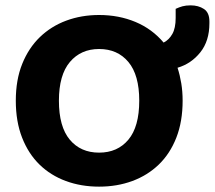

<svg xmlns="http://www.w3.org/2000/svg" viewBox="-20 -680 802 717"><path d="M662 -304Q662 -226 638.5 -166Q615 -106 573 -65.5Q531 -25 474 -4Q417 17 350 17Q283 17 226 -4Q169 -25 127.5 -65.5Q86 -106 62.5 -166Q39 -226 39 -304Q39 -382 63 -441.5Q87 -501 129 -541.5Q171 -582 227.5 -603Q284 -624 350 -624Q424 -624 486 -598Q548 -572 591 -521Q611 -531 623.5 -553Q636 -575 636 -613V-647Q649 -653 661.5 -656.5Q674 -660 692 -660Q721 -660 741.5 -646.5Q762 -633 762 -600V-593Q762 -527 728 -484.5Q694 -442 643 -427Q652 -399 657 -368.5Q662 -338 662 -304ZM500 -304Q500 -400 459.5 -448.5Q419 -497 350 -497Q282 -497 241 -448.5Q200 -400 200 -304Q200 -207 240.5 -158.5Q281 -110 350 -110Q419 -110 459.5 -158.5Q500 -207 500 -304Z"/></svg>

Font: Baloo 2
Style: Bold
Weight: 700
Designer: Sarang Kulkarni and Ek Type
Foundry: Ek Type
Version: Version 1.640;hotconv 1.0.111;makeotfexe 2.5.65597; ttfautoh